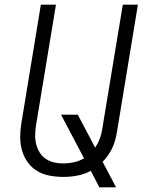

<svg xmlns="http://www.w3.org/2000/svg" viewBox="-20 -755 640 827"><path d="M408 52 371 -19Q342 -4 312.5 1.5Q283 7 253 7Q223 7 193.5 1.5Q164 -4 140 -18.5Q116 -33 99.5 -56Q83 -79 75 -106.5Q67 -134 67 -164Q67 -194 72 -224L156 -735H221L135 -214Q132 -194 131.5 -173.5Q131 -153 136 -133.5Q141 -114 151 -98Q161 -82 177 -71Q193 -60 212.5 -55.5Q232 -51 252 -51Q275 -51 298 -56Q321 -61 342 -73L243 -261H315L390 -119Q402 -137 409.5 -157Q417 -177 420 -197L509 -735H574L484 -188Q481 -170 476.5 -153Q472 -136 464.5 -119.5Q457 -103 446 -87Q435 -71 422 -58L480 52Z"/></svg>

Font: Iosevka Light Extended
Style: Italic
Weight: 300
Width: 7
Italic angle: -9°
Monospace: yes
Designer: Belleve Invis
Foundry: Belleve Invis
Version: Version 32.5.0; ttfautohint (v1.8.4)